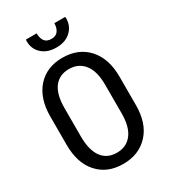

<svg xmlns="http://www.w3.org/2000/svg" viewBox="-223 -1031 1013 1148"><g transform="rotate(-30 283.0 -457.0)"><path d="M521.5 -257.8Q521.5 -130.9 456.1 -60.5Q390.6 10.7 281.2 10.7Q171.9 10.7 108.4 -60.5Q43.9 -130.9 43.9 -257.8Q43.9 -282.2 43.9 -331.1Q43.9 -338.9 43.9 -350.6Q43.9 -384.8 43.9 -453.1Q43.9 -578.1 108.4 -650.4Q172.9 -721.7 281.2 -721.7Q390.6 -721.7 456.1 -650.4Q521.5 -578.1 521.5 -453.1Q521.5 -387.7 521.5 -257.8ZM422.9 -454.1Q422.9 -546.9 385.7 -594.7Q348.6 -643.6 281.2 -643.6Q213.9 -643.6 177.7 -594.7Q142.6 -546.9 142.6 -454.1Q142.6 -437.5 142.6 -405.3Q142.6 -368.2 142.6 -257.8Q142.6 -164.1 178.7 -115.2Q214.8 -66.4 281.2 -66.4Q348.6 -66.4 385.7 -115.2Q422.9 -163.1 422.9 -257.8Q422.9 -323.2 422.9 -454.1ZM418 -924.8Q418.9 -923.8 418.9 -921.9Q419.9 -918.9 419.9 -916Q419.9 -862.3 383.8 -828.1Q346.7 -792 283.2 -792Q218.8 -792 181.6 -828.1Q146.5 -861.3 146.5 -915Q146.5 -918 147.5 -921.9Q147.5 -922.9 148.4 -924.8Q166 -924.8 221.7 -924.8Q221.7 -891.6 236.3 -871.1Q251 -851.6 283.2 -851.6Q313.5 -851.6 328.1 -871.1Q343.8 -891.6 343.8 -924.8Q368.2 -924.8 418 -924.8Z"/></g></svg>

Font: Noto Sans Hebrew DECATHLON 
Style: Regular
Weight: 400
Designer: Monotype Design team
Version: Version 1.03 uh